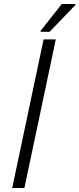

<svg xmlns="http://www.w3.org/2000/svg" viewBox="-20 -940 397 960"><path d="M41 0 198 -743H259L102 0ZM183 -781V-786L289 -920H357V-915L228 -781Z"/></svg>

Font: Saira Thin Light
Style: Italic
Weight: 300
Italic angle: -12°
Version: Version 1.101